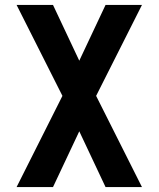

<svg xmlns="http://www.w3.org/2000/svg" viewBox="-20 -755 640 775"><path d="M47 0 232 -368 47 -735H194L300 -510L406 -735H553L368 -368L553 0H406L300 -225L194 0Z"/></svg>

Font: Iosevka Custom XBdEx
Style: Regular
Weight: 800
Width: 7
Monospace: yes
Designer: Belleve Invis
Foundry: Belleve Invis
Version: Version 11.2.4; ttfautohint (v1.8.4)